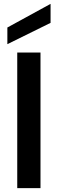

<svg xmlns="http://www.w3.org/2000/svg" viewBox="-20 -971 298 991"><path d="M69 0V-700H189V0ZM18 -743V-829L241 -951V-853Z"/></svg>

Font: DM Sans 24pt SemiBold
Style: Regular
Weight: 600
Designer: Colophon Foundry, Jonny Pinhorn
Foundry: Colophon Foundry
Version: Version 4.004;gftools[0.9.30]